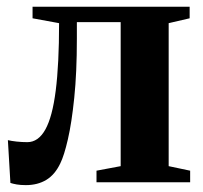

<svg xmlns="http://www.w3.org/2000/svg" viewBox="-20 -543 606 572"><path d="M57 8.5Q41 8.5 29.8 6.5Q18.5 4.5 11 2L3.5 -125.5Q13.5 -123 29.8 -121.2Q46 -119.5 61.5 -119.5Q94 -119.5 115 -157Q136 -194.5 146 -273Q156 -351.5 156 -474L77 -488.5V-523H545V-488.5L482.5 -474V-48L546.5 -34.5V0H267.5V-34.5L339.5 -48V-477H209V-428Q209 -326.5 201.2 -251.5Q193.5 -176.5 182.2 -127.8Q171 -79 159.5 -56Q143.5 -22.5 117.8 -7Q92 8.5 57 8.5Z"/></svg>

Font: Merriweather 96pt
Style: Bold
Weight: 700
Version: Version 2.100